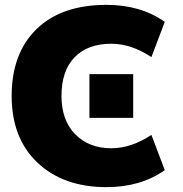

<svg xmlns="http://www.w3.org/2000/svg" viewBox="-20 -760 751 790"><path d="M348 -275V-455H528V-275ZM418 10Q241 10 134.5 -90.5Q28 -191 28 -365Q28 -541 130.5 -640.5Q233 -740 418 -740Q559 -740 658 -670L603 -525Q520 -580 438 -580Q341 -580 287 -524.5Q233 -469 233 -365Q233 -265 289.5 -207.5Q346 -150 438 -150Q520 -150 603 -205L658 -60Q559 10 418 10Z"/></svg>

Font: M PLUS 1p Black
Style: Regular
Weight: 900
Version: Version 1.061